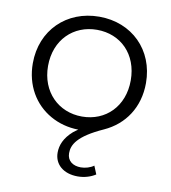

<svg xmlns="http://www.w3.org/2000/svg" viewBox="-84 -602 794 894"><g transform="rotate(10 313.5 -155.0)"><path d="M343 220C374 220 404 211 427 196L411 157C395 169 371 176 350 176C313 176 285 157 285 120C285 81 306 37 426 -17C521 -60 581 -148 581 -263C581 -420 468 -530 314 -530C160 -530 46 -420 46 -263C46 -159 96 -75 176 -30C215 -8 259 4 308 5C300 10 293 16 286 21C246 56 232 92 232 127C232 182 275 220 343 220ZM314 -58C203 -58 118 -140 118 -263C118 -387 203 -468 314 -468C426 -468 509 -387 509 -263C509 -140 426 -58 314 -58Z"/></g></svg>

Font: Montserrat Z
Style: Regular
Weight: 400
Designer: Julieta Ulanovsky
Foundry: Julieta Ulanovsky
Version: Version 8.000